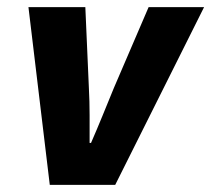

<svg xmlns="http://www.w3.org/2000/svg" viewBox="-20 -520 594 540"><path d="M120 0 60 -500H220L230 -272Q232 -235 232 -196.5Q232 -158 232 -118H236Q253 -157 268.5 -195Q284 -233 300 -272L398 -500H554L304 0Z"/></svg>

Font: Source Sans 3 ExtraLight Black
Style: Italic
Weight: 900
Italic angle: -11°
Version: Version 3.052;hotconv 1.1.0;makeotfexe 2.6.0